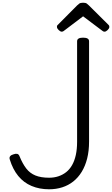

<svg xmlns="http://www.w3.org/2000/svg" viewBox="-20 -1373 824 1412"><path d="M341 19Q270 19 212 -5.5Q154 -30 114 -79Q74 -128 52 -200Q47 -215 55 -224.5Q63 -234 79 -238Q95 -244 106.5 -241.5Q118 -239 124 -223Q146 -169 173 -134Q200 -99 240.5 -82.5Q281 -66 341 -66Q378 -66 409.5 -76.5Q441 -87 466.5 -107Q492 -127 510 -158.5Q528 -190 537.5 -233Q547 -276 547 -331V-1069Q547 -1083 558 -1089.5Q569 -1096 591 -1096Q613 -1096 624 -1089.5Q635 -1083 635 -1069V-332Q635 -263 621 -207.5Q607 -152 581 -109.5Q555 -67 519 -38.5Q483 -10 438 4.5Q393 19 341 19ZM434 -1140Q424 -1140 411.5 -1152Q399 -1164 399 -1174Q399 -1177 399 -1181Q399 -1185 405 -1190L547 -1333Q554 -1340 563 -1346.5Q572 -1353 591 -1353Q610 -1353 618.5 -1346.5Q627 -1340 634 -1333L778 -1190Q783 -1185 783.5 -1181Q784 -1177 784 -1174Q784 -1164 771.5 -1152Q759 -1140 749 -1140Q742 -1140 737 -1143.5Q732 -1147 724 -1153L591 -1253L459 -1153Q452 -1147 446 -1143.5Q440 -1140 434 -1140Z"/></svg>

Font: Playwrite PT
Style: Regular
Weight: 400
Designer: Veronika Burian, José Scaglione
Foundry: TypeTogether
Version: Version 1.002